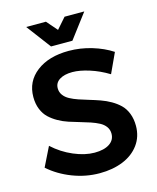

<svg xmlns="http://www.w3.org/2000/svg" viewBox="-132 -995 892 1093"><g transform="rotate(-15 314.0 -448.5)"><path d="M362.8 -761.2H236.8L128.9 -904.8H245.1L299.8 -841.8L355 -904.8H471.2ZM211.9 -521Q211.9 -498 224.9 -480.5Q237.8 -462.9 259.5 -451.2Q281.2 -439.5 309.3 -429.9Q337.4 -420.4 368.7 -411.1Q399.9 -401.9 430.9 -390.9Q461.9 -379.9 490 -363.8Q518.1 -347.7 539.8 -326.7Q561.5 -305.7 574.2 -273.2Q586.9 -240.7 586.9 -200.2Q586.9 -136.2 551.8 -88.6Q516.6 -41 456.3 -16.6Q396 7.8 318.8 7.8Q236.8 7.8 158.7 -22.5Q80.6 -52.7 22.9 -104L79.1 -217.8Q132.3 -168.9 198 -140.9Q263.7 -112.8 320.8 -112.8Q377 -112.8 408.9 -134Q440.9 -155.3 440.9 -192.9Q440.9 -216.3 428 -234.1Q415 -252 393.3 -263.4Q371.6 -274.9 343.5 -284.4Q315.4 -293.9 284.2 -302.7Q252.9 -311.5 221.7 -321.8Q190.4 -332 162.4 -347.9Q134.3 -363.8 112.5 -384.3Q90.8 -404.8 77.9 -436.5Q64.9 -468.3 64.9 -508.8Q64.9 -600.6 137 -655.8Q209 -710.9 327.1 -710.9Q395 -710.9 461.9 -690.9Q528.8 -670.9 580.1 -637.2L525.9 -520Q471.7 -553.2 415 -571Q358.4 -588.9 315.9 -588.9Q268.1 -588.9 240 -571Q211.9 -553.2 211.9 -521Z"/></g></svg>

Font: Montserrat-Arabic Medium
Style: Regular
Weight: 500
Designer: Mohamed Gaber
Foundry: Kief Type Foundry
Version: Version 5.008;PS 005.008;hotconv 1.0.88;makeotf.lib2.5.64775